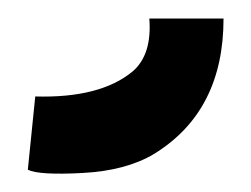

<svg xmlns="http://www.w3.org/2000/svg" viewBox="-20 -20 271 207"><path d="M10 163 18 84Q88 86 123 57Q144 39 141 0H221Q221 100 146 146Q116 164 69 166.5Q22 169 10 163Z"/></svg>

Font: MB Grotesk
Style: Regular
Weight: 400
Designer: Nawras Khrais
Foundry: Nawras Khrais
Version: Version 1.000;PS 001.000;hotconv 1.0.88;makeotf.lib2.5.64775